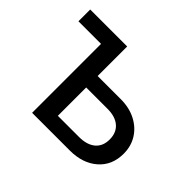

<svg xmlns="http://www.w3.org/2000/svg" viewBox="-116 -671 841 841"><g transform="rotate(45 305.0 -250.0)"><path d="M391 -317Q443 -317 483.2 -296.5Q523.5 -276 546.2 -240Q569 -204 569 -157Q569 -85 520 -42.5Q471 0 392.5 0H158.5V-427H18.5V-500H247.5V-317ZM378.5 -70.5Q427.5 -70.5 454.5 -93.2Q481.5 -116 481.5 -157.5Q481.5 -199.5 454.8 -222.8Q428 -246 380 -246H247.5V-70.5Z"/></g></svg>

Font: Overused Grotesk
Style: Regular
Weight: 450
Version: Version 0.004